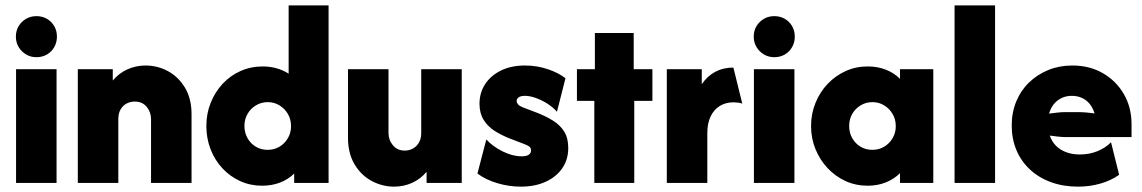

<svg xmlns="http://www.w3.org/2000/svg" viewBox="-20 -687 4287 721"><path d="M40.3 0V-427.1H192.4V0ZM116.7 -472.2Q95.1 -472.2 77.8 -482.6Q60.4 -493.1 50 -510.4Q39.6 -527.8 39.6 -549.3Q39.6 -571.5 50 -588.9Q60.4 -606.2 77.8 -616.3Q95.1 -626.4 116.7 -626.4Q138.9 -626.4 156.3 -616.3Q173.6 -606.2 183.7 -588.9Q193.8 -571.5 193.8 -549.3Q193.8 -527.8 183.7 -510.1Q173.6 -492.4 156.3 -482.3Q138.9 -472.2 116.7 -472.2Z M272.2 0V-427.1H403.5V-384.7Q427.1 -412.5 458.7 -426.7Q490.3 -441 526.4 -441Q571.5 -441 610.8 -419.8Q650 -398.6 674.7 -357.6Q699.3 -316.7 699.3 -257.6V0H547.2V-238.9Q547.2 -266 530.9 -285.8Q514.6 -305.6 486.1 -305.6Q469.4 -305.6 455.6 -298.3Q441.7 -291 433 -276.4Q424.3 -261.8 424.3 -239.6V0Z M963.9 10.4Q920.1 10.4 881.9 -6.9Q843.8 -24.3 815.3 -54.9Q786.8 -85.4 770.8 -126.4Q754.9 -167.4 754.9 -213.9Q754.9 -260.4 771.2 -301Q787.5 -341.7 816.3 -372.6Q845.1 -403.5 883.7 -420.5Q922.2 -437.5 966.7 -437.5Q993.8 -437.5 1018.4 -430.6Q1043.1 -423.6 1063.9 -410.4V-666.7H1213.9V0H1084.7V-35.4Q1062.5 -13.2 1031.6 -1.4Q1000.7 10.4 963.9 10.4ZM984.7 -124.3Q1009.7 -124.3 1029.5 -136.1Q1049.3 -147.9 1061.1 -168.1Q1072.9 -188.2 1072.9 -213.2Q1072.9 -238.9 1061.1 -259Q1049.3 -279.2 1029.5 -291.3Q1009.7 -303.5 985.4 -303.5Q961.1 -303.5 941 -291.3Q920.8 -279.2 909.4 -259Q897.9 -238.9 897.9 -213.9Q897.9 -188.9 909.4 -168.4Q920.8 -147.9 940.6 -136.1Q960.4 -124.3 984.7 -124.3Z M1459.7 13.9Q1416 13.9 1376 -7.3Q1336.1 -28.5 1311.5 -69.8Q1286.8 -111.1 1286.8 -169.4V-427.1H1438.9V-188.2Q1438.9 -161.1 1455.6 -141.3Q1472.2 -121.5 1500 -121.5Q1517.4 -121.5 1531.2 -129.5Q1545.1 -137.5 1553.5 -152.1Q1561.8 -166.7 1561.8 -187.5V-427.1H1713.9V0H1581.9V-41.7Q1559 -14.6 1527.4 -0.3Q1495.8 13.9 1459.7 13.9Z M1936.1 13.9Q1891 13.9 1846.9 0.7Q1802.8 -12.5 1772.9 -35.4L1806.2 -163.2Q1830.6 -136.8 1867.7 -118.4Q1904.9 -100 1938.9 -100Q1957.6 -100 1966 -106.2Q1974.3 -112.5 1974.3 -122.2Q1974.3 -131.9 1966.7 -137.2Q1959 -142.4 1949.3 -145.8L1893.1 -167.4Q1863.2 -179.2 1837.5 -195.5Q1811.8 -211.8 1796.2 -236.8Q1780.6 -261.8 1780.6 -297.2Q1780.6 -338.2 1801.4 -370.5Q1822.2 -402.8 1860.8 -421.9Q1899.3 -441 1951.4 -441Q1995.8 -441 2036.5 -427.4Q2077.1 -413.9 2103.5 -393.1L2071.5 -267.4Q2056.2 -284.7 2034.7 -298.3Q2013.2 -311.8 1991.3 -319.4Q1969.4 -327.1 1951.4 -327.1Q1935.4 -327.1 1927.8 -321.5Q1920.1 -316 1920.1 -307.6Q1920.1 -301.4 1925.3 -295.1Q1930.6 -288.9 1943.1 -284L1995.8 -263.9Q2029.9 -250.7 2056.6 -234Q2083.3 -217.4 2098.6 -193.1Q2113.9 -168.8 2113.9 -131.2Q2113.9 -88.2 2091.7 -55.6Q2069.4 -22.9 2029.2 -4.5Q1988.9 13.9 1936.1 13.9Z M2211.8 0V-308.3H2146.5V-427.1H2213.9V-563.2H2359.7V-427.1H2429.9V-308.3H2361.8V0Z M2484 0V-427.1H2615.3V-370.8Q2636.1 -401.4 2666 -417.4Q2695.8 -433.3 2734 -433.3L2767.4 -297.9Q2759.7 -300.7 2751.4 -301.7Q2743.1 -302.8 2734.7 -302.8Q2704.9 -302.8 2682.6 -288.9Q2660.4 -275 2648.3 -249.3Q2636.1 -223.6 2636.1 -187.5V0Z M2811.1 0V-427.1H2963.2V0ZM2887.5 -472.2Q2866 -472.2 2848.6 -482.6Q2831.2 -493.1 2820.8 -510.4Q2810.4 -527.8 2810.4 -549.3Q2810.4 -571.5 2820.8 -588.9Q2831.2 -606.2 2848.6 -616.3Q2866 -626.4 2887.5 -626.4Q2909.7 -626.4 2927.1 -616.3Q2944.4 -606.2 2954.5 -588.9Q2964.6 -571.5 2964.6 -549.3Q2964.6 -527.8 2954.5 -510.1Q2944.4 -492.4 2927.1 -482.3Q2909.7 -472.2 2887.5 -472.2Z M3238.2 10.4Q3193.8 10.4 3155.6 -6.9Q3117.4 -24.3 3088.2 -55.2Q3059 -86.1 3042.4 -126.7Q3025.7 -167.4 3025.7 -213.9Q3025.7 -259.7 3042.4 -300.7Q3059 -341.7 3088.2 -372.2Q3117.4 -402.8 3155.6 -420.1Q3193.8 -437.5 3238.2 -437.5Q3275.7 -437.5 3306.6 -425.3Q3337.5 -413.2 3359.7 -391V-427.1H3484.7V0H3359.7V-36.8Q3337.5 -14.6 3306.6 -2.1Q3275.7 10.4 3238.2 10.4ZM3255.6 -124.3Q3280.6 -124.3 3300.3 -136.1Q3320.1 -147.9 3331.9 -168.1Q3343.8 -188.2 3343.8 -213.2Q3343.8 -238.9 3331.9 -259Q3320.1 -279.2 3300.3 -291.3Q3280.6 -303.5 3256.2 -303.5Q3231.9 -303.5 3211.8 -291.3Q3191.7 -279.2 3180.2 -259Q3168.8 -238.9 3168.8 -213.9Q3168.8 -188.9 3180.2 -168.4Q3191.7 -147.9 3211.5 -136.1Q3231.2 -124.3 3255.6 -124.3Z M3564.6 0V-666.7H3716.7V0Z M4028.5 13.9Q3972.9 13.9 3927.1 -2.8Q3881.2 -19.4 3847.9 -50.3Q3814.6 -81.2 3796.9 -123.3Q3779.2 -165.3 3779.2 -216Q3779.2 -264.6 3796.2 -305.9Q3813.2 -347.2 3844.4 -377.4Q3875.7 -407.6 3917 -424.3Q3958.3 -441 4006.9 -441Q4071.5 -441 4121.5 -412.2Q4171.5 -383.3 4200.3 -333.7Q4229.2 -284 4229.2 -220.1V-172.2H3983.3Q3968.8 -172.2 3953.5 -174Q3938.2 -175.7 3922.2 -177.8Q3929.9 -155.6 3945.1 -139.9Q3960.4 -124.3 3983.3 -115.6Q4006.2 -106.9 4034.7 -106.9Q4070.8 -106.9 4101.4 -119.4Q4131.9 -131.9 4152.1 -152.8L4182.6 -30.6Q4152.1 -9 4112.2 2.4Q4072.2 13.9 4028.5 13.9ZM3919.4 -260.4Q3934.7 -262.5 3950.7 -264.2Q3966.7 -266 3980.6 -266H4027.1Q4042.4 -266 4059.4 -264.6Q4076.4 -263.2 4090.3 -261.1Q4084 -281.9 4071.9 -296.9Q4059.7 -311.8 4042.7 -319.4Q4025.7 -327.1 4004.9 -327.1Q3984 -327.1 3967 -319.1Q3950 -311.1 3937.8 -296.5Q3925.7 -281.9 3919.4 -260.4Z"/></svg>

Font: Afacad Flux ExtraBold
Style: Regular
Weight: 800
Designer: Kristian Moeller
Foundry: Dicotype
Version: Version 1.100